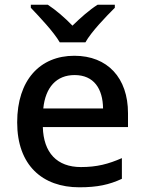

<svg xmlns="http://www.w3.org/2000/svg" viewBox="-20 -786 614 816"><path d="M468 -766H395C360 -744 324 -712 288 -677C254 -712 218 -743 183 -766H111V-753C147 -715 208 -651 234 -606H343C368 -651 431 -716 468 -753ZM296 -549C150 -549 53 -446 53 -266C53 -83 161 10 317 10C394 10 444 -1 498 -26V-114C441 -89 392 -76 324 -76C222 -76 165 -137 162 -246H524V-305C524 -455 437 -549 296 -549ZM297 -467C379 -467 417 -409 418 -325H164C173 -415 220 -467 297 -467Z"/></svg>

Font: Noto Sans Cherokee Medium
Style: Regular
Weight: 500
Designer: Monotype Design Team
Foundry: Monotype Imaging Inc.
Version: Version 2.001